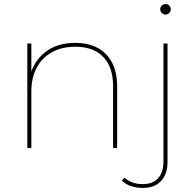

<svg xmlns="http://www.w3.org/2000/svg" viewBox="-20 -732 963 949"><path d="M115 0V-517H135V-370L133 -373Q156 -441 212 -480.5Q268 -520 352 -520Q416 -520 462 -495.5Q508 -471 533.5 -423Q559 -375 559 -305V0H539V-305Q539 -401 490 -451Q441 -501 353 -501Q285 -501 236 -473.5Q187 -446 161 -396.5Q135 -347 135 -281V0ZM686 197Q656 197 628 188Q600 179 582 160L596 146Q630 178 685 178Q735 178 761.5 149Q788 120 788 65V-517H808V70Q808 127 776.5 162Q745 197 686 197ZM798 -660Q788 -660 780 -668Q772 -676 772 -686Q772 -697 780 -704.5Q788 -712 798 -712Q809 -712 816.5 -704.5Q824 -697 824 -686Q824 -676 816.5 -668Q809 -660 798 -660Z"/></svg>

Font: Montserrat Thin Thin
Style: Regular
Weight: 250
Version: Version 9.000